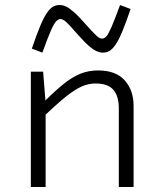

<svg xmlns="http://www.w3.org/2000/svg" viewBox="-20 -746 654 766"><path d="M152 -460 162 -336V-335V0H103V-460ZM150 -277 139 -323Q192 -377 230 -408Q268 -439 301 -452Q334 -465 371 -465Q442 -465 477.5 -425.5Q513 -386 513 -323V0H454V-313Q454 -363 432 -388Q410 -413 361 -413Q334 -413 307 -401.5Q280 -390 243 -360.5Q206 -331 150 -277ZM286 -613Q253 -651 241.5 -660.5Q230 -670 221 -670Q213 -670 204.5 -661.5Q196 -653 183.5 -625Q171 -597 149 -536L107 -552Q126 -608 140.5 -642.5Q155 -677 167.5 -695Q180 -713 192 -719.5Q204 -726 218 -726Q230 -726 242.5 -720.5Q255 -715 274 -698.5Q293 -682 322 -649Q355 -612 366.5 -602Q378 -592 387 -592Q396 -592 404 -600.5Q412 -609 424.5 -637.5Q437 -666 459 -726L501 -710Q482 -654 467.5 -619.5Q453 -585 440.5 -567Q428 -549 416 -542.5Q404 -536 390 -536Q379 -536 366 -541.5Q353 -547 334 -563.5Q315 -580 286 -613Z"/></svg>

Font: Intel One Mono Light
Style: Regular
Weight: 300
Monospace: yes
Designer: Fred Shallcrass
Foundry: Frere-Jones Type LLC
Version: Version 1.004